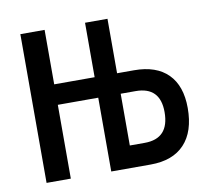

<svg xmlns="http://www.w3.org/2000/svg" viewBox="-64 -588 713 658"><g transform="rotate(-10 293.0 -259.0)"><path d="M46.9 0V-517.6H131.3V-328.1H272V-517.6H350.1V-328.1H409.2Q486.3 -328.1 527.1 -287.1Q567.9 -246.1 567.9 -168.9Q567.9 -86.9 527.1 -43.5Q486.3 0 409.2 0H272V-256.8H131.3V0ZM350.1 -76.7H401.9Q487.3 -76.7 487.3 -168.9Q487.3 -256.8 401.9 -256.8H350.1Z"/></g></svg>

Font: CaskaydiaMono NF SemiLight
Style: Regular
Weight: 350
Designer: Aaron Bell
Foundry: Saja Typeworks
Version: Version 2111.001; ttfautohint (v1.8.4);Nerd Fonts 3.1.1